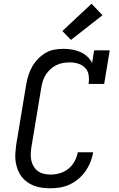

<svg xmlns="http://www.w3.org/2000/svg" viewBox="-20 -1006 640 1034"><path d="M252 8Q229 8 206.5 5Q184 2 164 -5.5Q144 -13 126.5 -25.5Q109 -38 96 -55Q83 -72 75.5 -92Q68 -112 64.5 -134Q61 -156 62.5 -179Q64 -202 67 -225L121 -550Q125 -575 132.5 -599Q140 -623 152.5 -645.5Q165 -668 183.5 -687.5Q202 -707 224.5 -720.5Q247 -734 272 -738.5Q297 -743 322 -743Q345 -743 368.5 -739Q392 -735 412.5 -726Q433 -717 449.5 -702Q466 -687 476 -667L487 -735H571L541 -554H457Q461 -577 457.5 -600.5Q454 -624 439 -640Q424 -656 402 -663Q380 -670 356 -670Q339 -670 320.5 -667Q302 -664 285 -656Q268 -648 253.5 -635Q239 -622 228.5 -606.5Q218 -591 212 -573.5Q206 -556 203 -538L149 -213Q146 -194 145.5 -175.5Q145 -157 149 -140Q153 -123 162 -108.5Q171 -94 185 -84Q199 -74 216.5 -70Q234 -66 252 -66Q277 -66 302 -73Q327 -80 348 -97Q369 -114 381.5 -137Q394 -160 399 -186H482Q477 -159 467 -133.5Q457 -108 441 -85Q425 -62 403.5 -43.5Q382 -25 356.5 -13Q331 -1 304.5 3.5Q278 8 252 8ZM362 -791 316 -839 473 -986 532 -924Z"/></svg>

Font: Iosevka Etoile Oblique
Style: Regular
Weight: 400
Italic angle: -9°
Designer: Belleve Invis
Foundry: Belleve Invis
Version: Version 15.5.2; ttfautohint (v1.8.4)